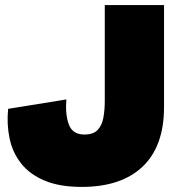

<svg xmlns="http://www.w3.org/2000/svg" viewBox="-20 -724 707 755"><path d="M625 -704V-303Q625 -149 541 -69Q457 11 301 11Q214 11 155 -14Q96 -39 62.5 -82Q29 -125 17.5 -180.5Q6 -236 12 -296L241 -333Q236 -275 250.5 -235Q265 -195 312 -195Q347 -195 364 -213Q381 -231 386.5 -261Q392 -291 392 -328V-704Z"/></svg>

Font: Prodigy Sans Black
Style: Regular
Weight: 900
Designer: Wei Huang
Foundry: Wei Huang
Version: Version 1.003; ttfautohint (v1.8.3)